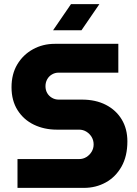

<svg xmlns="http://www.w3.org/2000/svg" viewBox="-20 -913 666 933"><path d="M65 0V-140H364Q384 -140 400 -150Q416 -160 425.5 -176Q435 -192 435 -211Q435 -231 425.5 -247Q416 -263 400 -273Q384 -283 364 -283H256Q195 -283 145 -307Q95 -331 65.5 -377.5Q36 -424 36 -489Q36 -553 64 -600Q92 -647 140 -673.5Q188 -700 246 -700H555V-560H265Q247 -560 232 -551Q217 -542 209 -527Q201 -512 201 -494Q201 -476 209 -461.5Q217 -447 232 -438Q247 -429 265 -429H378Q445 -429 494.5 -403.5Q544 -378 571.5 -332.5Q599 -287 599 -226Q599 -154 570.5 -103.5Q542 -53 494 -26.5Q446 0 388 0ZM238 -766 325 -893H463L376 -766Z"/></svg>

Font: MuseoModerno Thin
Style: Bold
Weight: 700
Version: Version 1.003